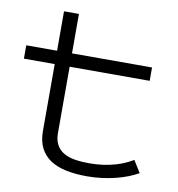

<svg xmlns="http://www.w3.org/2000/svg" viewBox="-74 -694 716 773"><g transform="rotate(10 283.5 -307.0)"><path d="M0 -464.8H126V-626H187V-464.8H514.2V-410.2H187V-139.2Q187 -110.4 197.5 -91.3Q208 -72.3 227.1 -61Q246.1 -49.8 272.7 -45.4Q299.3 -41 331.1 -41Q362.8 -41 389.2 -44.9Q415.5 -48.8 437 -54.9Q458.5 -61 476.3 -69.1Q494.1 -77.1 508.8 -85.9L539.1 -37.1Q521 -26.9 498.3 -17.8Q475.6 -8.8 449.2 -2.2Q422.9 4.4 393.1 8.3Q363.3 12.2 332 12.2Q285.2 12.2 247.1 4.4Q209 -3.4 182.1 -21Q155.3 -38.6 140.6 -67.1Q126 -95.7 126 -137.2V-410.2H0Z"/></g></svg>

Font: Stint Ultra Expanded
Style: Regular
Weight: 400
Width: 7
Designer: Astigmatic (AOETI)
Foundry: Astigmatic (AOETI)
Version: Version 1.000